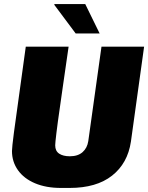

<svg xmlns="http://www.w3.org/2000/svg" viewBox="-20 -916 730 946"><path d="M318 -686 290 -492Q286 -462 275 -386.5Q264 -311 258 -261Q252 -211 252 -200Q252 -172 271.5 -159Q291 -146 324 -146Q364 -146 387 -166.5Q410 -187 415 -221L480 -686H690L625 -218Q609 -111 532 -50.5Q455 10 323 10H280Q207 10 152.5 -13Q98 -36 68.5 -77.5Q39 -119 39 -172Q39 -189 48.5 -262Q58 -335 75 -454L107 -686ZM471 -751H353L247 -893L249 -896H400Z"/></svg>

Font: Chivo Black Italic
Style: Regular
Weight: 900
Italic angle: -8.05°
Designer: Hector Gatti
Foundry: Omnibus-Type
Version: Version 1.007